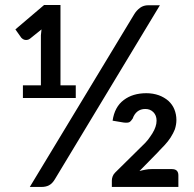

<svg xmlns="http://www.w3.org/2000/svg" viewBox="-20 -741 770 761"><path d="M613.8 -720.2 198.2 -31.7Q188 -13.7 173.8 -6.3Q161.6 0 143.6 0H98.1L511.7 -684.1Q521 -699.7 535.6 -710.4Q549.3 -720.2 567.9 -720.2ZM219.7 -402.8H280.3V-352.5H70.8V-402.8H142.1V-601.1L144.5 -624.5L99.1 -587.9Q93.3 -583.5 88.4 -583Q83 -582 78.6 -583Q75.2 -583.5 70.3 -586.4Q67.9 -587.9 64.5 -591.3L41 -624.5L154.8 -721.2H219.7ZM581.1 -70.8H661.1Q674.3 -70.8 680.7 -64.5Q687 -58.1 687 -45.9V0H423.3V-25.4Q423.3 -33.2 426.3 -41.5Q429.2 -49.8 436.5 -57.1L543.9 -163.1Q556.2 -174.3 566.4 -187Q577.6 -202.1 584 -212.4Q592.3 -226.1 596.2 -237.8Q600.6 -250.5 600.6 -262.7Q600.6 -283.7 587.9 -296.4Q575.2 -309.1 556.2 -309.1Q537.1 -309.1 524.4 -298.8Q512.2 -289.1 505.9 -271Q499 -260.3 492.7 -256.8Q485.4 -253.4 469.7 -255.4L426.3 -262.7Q434.1 -317.4 470.7 -344.7Q506.3 -371.6 560.1 -371.6Q586.4 -371.6 609.9 -363.3Q630.9 -355.5 647.5 -341.3Q663.6 -326.2 670.9 -308.1Q679.2 -287.6 679.2 -265.6Q679.2 -247.1 672.9 -228Q667.5 -213.9 655.8 -195.3Q646 -180.2 631.8 -165Q627.9 -161.1 623.3 -156.2Q618.7 -151.4 612.8 -145.3Q606.9 -139.2 604 -135.7L532.7 -63Q544.4 -66.4 558.1 -68.8Q568.4 -70.8 581.1 -70.8Z"/></svg>

Font: Lato-SemiBold
Style: Regular
Weight: 500
Designer: Lukasz Dziedzic with Adam Twardoch and Botio Nikoltchev
Foundry: tyPoland Lukasz Dziedzic
Version: ""